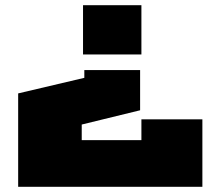

<svg xmlns="http://www.w3.org/2000/svg" viewBox="-20 -540 830 740"><path d="M50 180V-180L305 -240V-270H520V-115L295 -60V0H525V-80H760V180ZM525 -330H300V-520H525Z"/></svg>

Font: Imperial One
Style: Regular
Weight: 400
Designer: Jovanny Lemonad
Foundry: Jovanny Lemonad
Version: Version 1.000